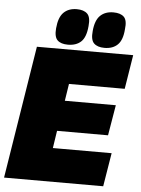

<svg xmlns="http://www.w3.org/2000/svg" viewBox="-61 -962 741 1009"><g transform="rotate(5 309.0 -457.5)"><path d="M-1 0 111 -700H619L590 -520H296L282 -430H551L524 -269H255L241 -177H551L522 0ZM465 -725Q428 -725 409.5 -743Q391 -761 396 -808Q401 -865 427 -890Q453 -915 496 -915Q534 -915 552 -897Q570 -879 564 -832Q560 -775 534.5 -750Q509 -725 465 -725ZM272 -725Q235 -725 217 -742.5Q199 -760 203 -805Q208 -864 234 -889.5Q260 -915 303 -915Q340 -915 358.5 -897Q377 -879 372 -832Q367 -773 341.5 -749Q316 -725 272 -725Z"/></g></svg>

Font: Georama ExtraCondensed Thin Black
Style: Italic
Weight: 900
Italic angle: -9°
Version: Version 1.001